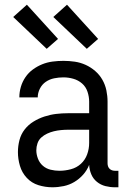

<svg xmlns="http://www.w3.org/2000/svg" viewBox="-20 -786 540 814"><path d="M202 8Q172 8 143 -1Q114 -10 93.5 -32Q73 -54 64.5 -83Q56 -112 56 -141Q56 -167 62.5 -192Q69 -217 84.5 -237Q100 -257 122 -270.5Q144 -284 168.5 -292Q193 -300 218 -303Q243 -306 269 -306H358V-355Q358 -376 351 -397Q344 -418 328 -432Q312 -446 291 -452Q270 -458 249 -458Q229 -458 209.5 -454Q190 -450 174 -439Q158 -428 149 -410Q140 -392 140 -373H62Q62 -396 68.5 -418Q75 -440 88 -459Q101 -478 119.5 -491.5Q138 -505 159 -513.5Q180 -522 203 -525Q226 -528 249 -528Q273 -528 297 -524.5Q321 -521 343 -511Q365 -501 383.5 -485Q402 -469 414 -448Q426 -427 431 -403Q436 -379 436 -355V-93Q436 -87 438 -81Q440 -75 444.5 -70.5Q449 -66 455 -64Q461 -62 467 -62H482V8H467Q447 8 427 3Q407 -2 391 -15Q375 -28 367 -47Q359 -66 358 -87Q349 -64 332.5 -45.5Q316 -27 295 -14.5Q274 -2 250 3Q226 8 202 8ZM232 -62Q256 -62 280.5 -68.5Q305 -75 323 -91.5Q341 -108 349.5 -131.5Q358 -155 358 -180V-236H269Q254 -236 238.5 -234.5Q223 -233 208.5 -229.5Q194 -226 180 -219.5Q166 -213 155 -203Q144 -193 139 -178.5Q134 -164 134 -149Q134 -131 141 -113Q148 -95 162 -83Q176 -71 194.5 -66.5Q213 -62 232 -62ZM348 -579 206 -714 264 -766 396 -621ZM178 -579 36 -714 94 -766 226 -621Z"/></svg>

Font: Iosevka SS18
Style: Regular
Weight: 400
Monospace: yes
Designer: Belleve Invis
Foundry: Belleve Invis
Version: Version 25.1.1; ttfautohint (v1.8.4)